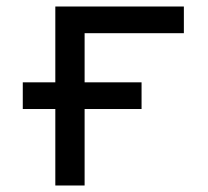

<svg xmlns="http://www.w3.org/2000/svg" viewBox="-20 -570 640 590"><path d="M50 -235V-317H415V-235ZM150 0V-550H545V-468H240V0Z"/></svg>

Font: Pitagon Sans Mono
Style: Regular
Weight: 400
Monospace: yes
Designer: Travis Tran
Foundry: Pitagon
Version: Version 1.001;gftools[0.9.26]